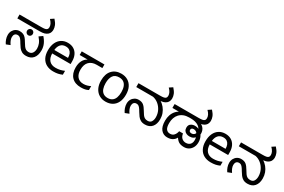

<svg xmlns="http://www.w3.org/2000/svg" viewBox="115 -2044 4892 3312"><g transform="rotate(30 2561.0 -388.0)"><path d="M483 12Q430 12 395.5 -8Q361 -28 337.5 -59.5Q314 -91 294 -125Q269 -169 251 -191Q233 -213 217.5 -221Q202 -229 182 -229Q148 -229 129.5 -207.5Q111 -186 111 -148Q111 -116 125 -82.5Q139 -49 162 -17L84 14Q61 -18 46 -60.5Q31 -103 31 -146Q31 -192 51 -228Q71 -264 105 -284.5Q139 -305 181 -305Q223 -305 252 -292Q281 -279 303.5 -253Q326 -227 349 -187Q372 -148 391.5 -121Q411 -94 434 -80.5Q457 -67 490 -67Q540 -67 564 -103Q588 -139 588 -194Q588 -239 570 -286Q552 -333 504 -387L572 -435Q619 -384 644.5 -327Q670 -270 670 -203Q670 -101 621 -44.5Q572 12 483 12ZM341 -315Q317 -315 300 -332Q283 -349 283 -374Q283 -399 300 -416Q317 -433 341 -433Q366 -433 382.5 -416Q399 -399 399 -374Q399 -349 382.5 -332Q366 -315 341 -315ZM32 -474V-551H458Q512 -551 534 -556Q556 -561 567 -569Q580 -579 584.5 -591.5Q589 -604 589 -618Q589 -651 573 -682.5Q557 -714 524 -747L589 -790Q636 -738 653 -696.5Q670 -655 670 -612Q670 -593 662 -565.5Q654 -538 629 -516Q603 -494 568.5 -484Q534 -474 477 -474Z M1001 -546Q1070 -546 1119.5 -516Q1169 -486 1195.5 -431.5Q1222 -377 1222 -304V-251H855Q857 -160 901.5 -112.5Q946 -65 1026 -65Q1077 -65 1116.5 -74.5Q1156 -84 1198 -102V-25Q1157 -7 1117 1.5Q1077 10 1022 10Q946 10 887.5 -21Q829 -52 796.5 -113.5Q764 -175 764 -264Q764 -352 793.5 -415Q823 -478 876.5 -512Q930 -546 1001 -546ZM1000 -474Q937 -474 900.5 -433.5Q864 -393 857 -321H1130Q1130 -367 1116 -401Q1102 -435 1073.5 -454.5Q1045 -474 1000 -474Z M1574 10Q1456 10 1391 -57Q1326 -124 1326 -245Q1326 -325 1355 -380.5Q1384 -436 1438 -465H1279V-537H1731V-465H1618Q1524 -465 1470.5 -411.5Q1417 -358 1417 -252Q1417 -165 1460 -114.5Q1503 -64 1583 -64Q1620 -64 1654 -73.5Q1688 -83 1720 -99V-21Q1691 -5 1656 2.5Q1621 10 1574 10Z M2314 -269Q2314 -180 2283.5 -117.5Q2253 -55 2197 -22.5Q2141 10 2064 10Q1993 10 1937.5 -22.5Q1882 -55 1850 -117.5Q1818 -180 1818 -269Q1818 -402 1885 -474Q1952 -546 2067 -546Q2140 -546 2195.5 -513.5Q2251 -481 2282.5 -419.5Q2314 -358 2314 -269ZM1909 -269Q1909 -206 1925.5 -159.5Q1942 -113 1977 -88Q2012 -63 2066 -63Q2120 -63 2155 -88Q2190 -113 2206.5 -159.5Q2223 -206 2223 -269Q2223 -333 2206 -378Q2189 -423 2154.5 -447.5Q2120 -472 2065 -472Q1983 -472 1946 -418Q1909 -364 1909 -269Z M2851 12Q2798 12 2763.5 -8Q2729 -28 2705.5 -59.5Q2682 -91 2662 -125Q2637 -169 2619 -191Q2601 -213 2585.5 -221Q2570 -229 2550 -229Q2516 -229 2497.5 -207.5Q2479 -186 2479 -148Q2479 -116 2493 -82.5Q2507 -49 2530 -17L2452 14Q2429 -18 2414 -60Q2399 -102 2399 -145Q2399 -192 2419 -228Q2439 -264 2473 -284.5Q2507 -305 2549 -305Q2611 -305 2647 -276Q2683 -247 2717 -187Q2740 -148 2759 -121Q2778 -94 2801.5 -80.5Q2825 -67 2860 -67Q2912 -67 2933.5 -103.5Q2955 -140 2955 -190Q2955 -260 2925.5 -320Q2896 -380 2846.5 -420.5Q2797 -461 2735 -474H2401V-551H2826Q2880 -551 2901.5 -556Q2923 -561 2934 -569Q2947 -579 2951.5 -591.5Q2956 -604 2956 -618Q2956 -651 2940 -682.5Q2924 -714 2891 -747L2956 -790Q3003 -738 3020 -696.5Q3037 -655 3037 -612Q3037 -593 3029 -565.5Q3021 -538 2996 -516Q2971 -494 2936 -484Q2901 -474 2843 -474H2819L2876 -483Q2927 -451 2963 -407Q2999 -363 3018 -310.5Q3037 -258 3037 -198Q3037 -100 2988.5 -44Q2940 12 2851 12Z M3295 12Q3217 12 3169 -46Q3121 -104 3121 -220Q3121 -282 3138.5 -334Q3156 -386 3191 -425.5Q3226 -465 3276 -487L3291 -474H3121V-551H3597Q3650 -551 3672.5 -556Q3695 -561 3705 -569Q3719 -579 3723 -591.5Q3727 -604 3727 -618Q3727 -651 3711 -682.5Q3695 -714 3662 -747L3727 -790Q3774 -738 3791 -696.5Q3808 -655 3808 -612Q3808 -593 3800 -565.5Q3792 -538 3767 -516Q3757 -507 3742.5 -499Q3728 -491 3710 -485.5Q3692 -480 3668 -477L3671 -488Q3706 -474 3728 -450Q3750 -426 3760.5 -397Q3771 -368 3771 -337Q3771 -319 3768.5 -305Q3766 -291 3758 -275Q3756 -271 3751 -268Q3746 -265 3744 -261Q3727 -232 3696 -213Q3665 -194 3621 -194Q3588 -194 3560.5 -205.5Q3533 -217 3516 -241Q3499 -265 3499 -301Q3499 -353 3533.5 -377.5Q3568 -402 3613 -402Q3647 -402 3670.5 -393.5Q3694 -385 3712 -372Q3757 -347 3782.5 -296.5Q3808 -246 3808 -184Q3808 -125 3784.5 -81Q3761 -37 3721 -12.5Q3681 12 3629 12Q3561 12 3520.5 -14.5Q3480 -41 3445 -104L3477 -109Q3454 -58 3425.5 -32Q3397 -6 3364 3Q3331 12 3295 12ZM3306 -67Q3356 -67 3385 -100.5Q3414 -134 3423 -184H3499Q3509 -123 3542.5 -95Q3576 -67 3621 -67Q3651 -67 3676.5 -79Q3702 -91 3717.5 -117Q3733 -143 3733 -185Q3733 -223 3721 -258.5Q3709 -294 3684.5 -317.5Q3660 -341 3622 -341Q3601 -341 3587.5 -330.5Q3574 -320 3574 -301Q3574 -279 3587 -268Q3600 -257 3626 -257Q3642 -257 3659.5 -264.5Q3677 -272 3689 -289.5Q3701 -307 3701 -337Q3701 -367 3685.5 -392.5Q3670 -418 3641.5 -437Q3613 -456 3574.5 -466Q3536 -476 3490 -476H3455Q3393 -476 3346 -457Q3299 -438 3267 -403.5Q3235 -369 3219 -322Q3203 -275 3203 -220Q3203 -137 3230 -102Q3257 -67 3306 -67Z M4139 -546Q4208 -546 4257.5 -516Q4307 -486 4333.5 -431.5Q4360 -377 4360 -304V-251H3993Q3995 -160 4039.5 -112.5Q4084 -65 4164 -65Q4215 -65 4254.5 -74.5Q4294 -84 4336 -102V-25Q4295 -7 4255 1.5Q4215 10 4160 10Q4084 10 4025.5 -21Q3967 -52 3934.5 -113.5Q3902 -175 3902 -264Q3902 -352 3931.5 -415Q3961 -478 4014.5 -512Q4068 -546 4139 -546ZM4138 -474Q4075 -474 4038.5 -433.5Q4002 -393 3995 -321H4268Q4268 -367 4254 -401Q4240 -435 4211.5 -454.5Q4183 -474 4138 -474Z M4894 12Q4841 12 4806.5 -8Q4772 -28 4748.5 -59.5Q4725 -91 4705 -125Q4680 -169 4662 -191Q4644 -213 4628.5 -221Q4613 -229 4593 -229Q4559 -229 4540.5 -207.5Q4522 -186 4522 -148Q4522 -116 4536 -82.5Q4550 -49 4573 -17L4495 14Q4472 -18 4457 -60Q4442 -102 4442 -145Q4442 -192 4462 -228Q4482 -264 4516 -284.5Q4550 -305 4592 -305Q4654 -305 4690 -276Q4726 -247 4760 -187Q4783 -148 4802 -121Q4821 -94 4844.5 -80.5Q4868 -67 4903 -67Q4955 -67 4976.5 -103.5Q4998 -140 4998 -190Q4998 -260 4968.5 -320Q4939 -380 4889.5 -420.5Q4840 -461 4778 -474H4444V-551H4869Q4923 -551 4944.5 -556Q4966 -561 4977 -569Q4990 -579 4994.5 -591.5Q4999 -604 4999 -618Q4999 -651 4983 -682.5Q4967 -714 4934 -747L4999 -790Q5046 -738 5063 -696.5Q5080 -655 5080 -612Q5080 -593 5072 -565.5Q5064 -538 5039 -516Q5014 -494 4979 -484Q4944 -474 4886 -474H4862L4919 -483Q4970 -451 5006 -407Q5042 -363 5061 -310.5Q5080 -258 5080 -198Q5080 -100 5031.5 -44Q4983 12 4894 12Z"/></g></svg>

Font: kannada115
Style: Book
Weight: 400
Designer: Jelle Bosma - Monotype Design Team
Foundry: Monotype Imaging Inc.
Version: Version 2.003